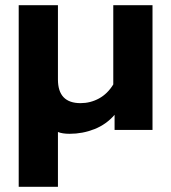

<svg xmlns="http://www.w3.org/2000/svg" viewBox="-20 -500 660 739"><path d="M52 -480H203V-194Q203 -103 290 -103Q328 -103 361 -121Q394 -139 416 -175V-480H567V0H421V-58Q389 -21 343.5 -3Q298 15 248 15Q220 15 203 8V219H52Z"/></svg>

Font: Prompt SemiBold
Style: Regular
Weight: 600
Designer: Katatrad Team
Foundry: CadsonDemak
Version: Version 1.001